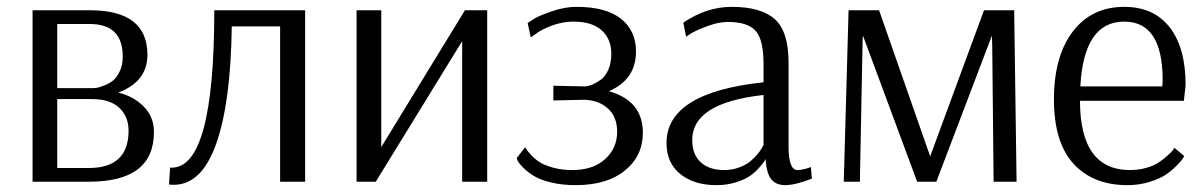

<svg xmlns="http://www.w3.org/2000/svg" viewBox="-20 -530 3510 560"><path d="M147 -273H254Q257 -273 263 -274Q269 -275 283.5 -280.5Q298 -286 309 -294.5Q320 -303 329 -321.5Q338 -340 338 -365Q338 -460 242 -460H147ZM248 -241H147V-40H239Q355 -40 355 -149Q355 -190 328 -215.5Q301 -241 248 -241ZM240 0H75V-500H243Q410 -500 410 -370Q410 -292 325 -260Q370 -249 399.5 -219Q429 -189 429 -145Q429 0 240 0Z M870 -500V0H797V-453H656Q653 -230 610.5 -110.5Q568 9 487 9Q478 9 473 8L476 -41H481Q605 -41 605 -500Z M1336 -500H1401V0H1328V-410L1076 0H1020V-500H1092V-101Z M1528 -421 1519 -463Q1526 -468 1539 -476Q1552 -484 1589.5 -497Q1627 -510 1661 -510Q1748 -510 1791.5 -475Q1835 -440 1835 -380Q1835 -298 1756 -264Q1855 -236 1855 -143Q1855 -75 1802.5 -32.5Q1750 10 1659 10Q1619 10 1586.5 2Q1554 -6 1536 -17.5Q1518 -29 1506 -41Q1494 -53 1490 -61L1487 -69L1512 -101Q1513 -98 1516 -93.5Q1519 -89 1529.5 -77.5Q1540 -66 1554 -57Q1568 -48 1593.5 -41Q1619 -34 1649 -34Q1710 -34 1745 -66Q1780 -98 1780 -146Q1780 -190 1752 -214.5Q1724 -239 1681 -239L1594 -237V-280L1685 -278H1688Q1697 -279 1707 -283Q1717 -287 1731 -296.5Q1745 -306 1754 -326Q1763 -346 1763 -373Q1763 -416 1735 -441.5Q1707 -467 1652 -467Q1621 -467 1590 -455.5Q1559 -444 1544 -432Z M2207 -107V-253Q1999 -230 1999 -122Q1999 -79 2024 -56.5Q2049 -34 2092 -34Q2115 -34 2135.5 -41.5Q2156 -49 2168.5 -59.5Q2181 -70 2190 -81Q2199 -92 2203 -100ZM1981 -423 1973 -464Q2041 -510 2114 -510Q2200 -510 2240 -474Q2280 -438 2280 -347V-102Q2280 -34 2306 -34Q2313 -34 2322.5 -36Q2332 -38 2338 -40L2345 -43L2348 -9Q2299 10 2270 10Q2244 10 2230 -6.5Q2216 -23 2213 -65H2212Q2211 -62 2207.5 -57Q2204 -52 2192.5 -39Q2181 -26 2166 -16Q2151 -6 2125.5 2Q2100 10 2070 10Q2004 10 1964 -22.5Q1924 -55 1924 -113Q1924 -260 2207 -290V-343Q2207 -414 2184 -440Q2161 -466 2103 -466Q2077 -466 2046.5 -455Q2016 -444 1998 -434Z M2938 -500 2945 0H2878L2874 -397L2873 -426L2711 0H2655L2497 -426L2496 -415L2488 0H2441L2455 -500H2544L2693 -74L2850 -500Z M3259 -467Q3141 -467 3131 -278H3370Q3371 -288 3371 -297Q3371 -467 3259 -467ZM3405 -99 3434 -75Q3432 -72 3428.5 -66Q3425 -60 3410.5 -45.5Q3396 -31 3378.5 -19.5Q3361 -8 3331.5 1Q3302 10 3268 10Q3168 10 3111 -52.5Q3054 -115 3054 -240Q3054 -366 3109 -438Q3164 -510 3259 -510Q3345 -510 3391.5 -450.5Q3438 -391 3438 -282L3433 -236H3130Q3130 -34 3276 -34Q3301 -34 3323.5 -40.5Q3346 -47 3360 -56.5Q3374 -66 3385 -76Q3396 -86 3401 -92Z"/></svg>

Font: Arsenal
Style: Regular
Weight: 400
Designer: Andrij Shevchenko
Foundry: Stairsfor.com
Version: Version 1.000